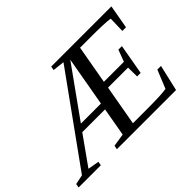

<svg xmlns="http://www.w3.org/2000/svg" viewBox="-190 -927 1199 1199"><g transform="rotate(-45 409.0 -327.5)"><path d="M390.1 -228H189L54.7 -39.1L129.4 -25.9L125 0H-71.3L-66.9 -25.9L-2.9 -39.1L415 -620.1L336.9 -628.9L341.3 -654.8H873L845.2 -498H813L815.9 -604Q762.7 -610.8 659.2 -610.8H552.2L506.8 -355H683.6L712.9 -433.1H744.1L708.5 -231.9H677.2L676.3 -311H499.5L452.1 -43.9H581.1Q706.1 -43.9 747.6 -51.8L796.9 -172.9H829.1L789.1 0H266.6L271.5 -25.9L356.9 -39.1ZM220.7 -272H397.9L456.1 -601.1Z"/></g></svg>

Font: Liberation Serif
Style: Italic
Weight: 400
Italic angle: -16.333°
Designer: Steve Matteson
Foundry: Ascender Corporation
Version: Version 2.1.5